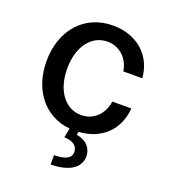

<svg xmlns="http://www.w3.org/2000/svg" viewBox="-139 -655 855 969"><g transform="rotate(20 288.0 -170.5)"><path d="M47 -271C47 -118 134 -4 273 10L263 60C312 62 336 81 336 115C335 147 305 162 245 163V213C343 212 400 176 401 113C400 67 370 36 318 27L321 10C441 3 523 -75 531 -192H429C419 -120 368 -74 304 -74C217 -74 158 -154 158 -271C158 -391 219 -468 304 -468C368 -468 419 -422 429 -354H531C522 -474 431 -554 303 -554C147 -554 47 -435 47 -271Z"/></g></svg>

Font: Wafeq Medium
Style: Regular
Weight: 500
Designer: Rasmus Andersson & Azza Alameddine
Foundry: Google & TypeTogether
Version: Version 3.000;January 28, 2025;FontCreator 15.0.0.3014 64-bi